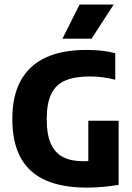

<svg xmlns="http://www.w3.org/2000/svg" viewBox="-20 -824 585 851"><path d="M364.4 7.5Q255.8 7.5 182.4 -24.9Q109 -57.2 71.8 -124.6Q34.6 -192 34.6 -297Q34.6 -399.3 72.2 -467.2Q109.7 -535.2 182.7 -569Q255.7 -602.7 361.6 -602.7Q398.8 -602.7 430.7 -599.3Q462.6 -595.9 490.8 -588.1V-470.6Q463.4 -477.8 435.3 -481.4Q407.3 -485.1 378.1 -485.1Q311.7 -485.1 269.5 -467.1Q227.4 -449.2 207.2 -407.8Q187.1 -366.4 187.1 -295.6Q187.1 -226.9 205.8 -186.1Q224.5 -145.2 260.4 -127.3Q296.3 -109.4 348.3 -109.4Q365.4 -109.4 382.8 -110.8Q400.3 -112.2 414 -113.9L371.4 -80.4V-289H505.8V-4.6Q470.1 1.4 433.7 4.5Q397.3 7.5 364.4 7.5ZM256.8 -652.5 332.7 -803.9H483.9L385.9 -652.5Z"/></svg>

Font: Encode Sans SC Condensed Thin
Style: Regular
Weight: 100
Width: 3
Designer: Multiple Designers
Foundry: Impallari Type
Version: Version 3.002